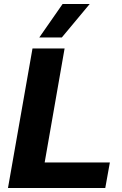

<svg xmlns="http://www.w3.org/2000/svg" viewBox="-20 -943 610 963"><path d="M143 -700H304L204 -128H531L508 0H20ZM294 -923H430L290 -755H177Z"/></svg>

Font: Sarabun ExtraBold
Style: Italic
Weight: 800
Italic angle: -10°
Designer: Suppakit Chalermlarp | Katatrad Co.,Ltd.
Foundry: Cadson Demak Co.,Ltd.
Version: Version 1.000; ttfautohint (v1.6)